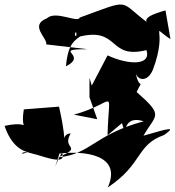

<svg xmlns="http://www.w3.org/2000/svg" viewBox="-41 -737 765 839"><path d="M492 -199C522 -99 475 -242 587 -207C369 -148 357 -63 212 -49C329 -99 225 -83 268 -154C212 -153 265 -55 217 -271L63 -259C40 -115 135 -221 -21 -187C38 -9 181 -96 55 -65C63 -99 257 10 231 -68C216 -61 179 55 219 -66C329 -79 494 -61 430 82C585 -21 553 -104 676 -147C725 -182 711 -181 586 -144C640 -239 678 -228 556 -335C589 -404 568 -330 550 -427C553 -388 601 -371 627 -432C697 -617 606 -631 704 -566L682 -692C708 -696 581 -672 600 -641C475 -735 535 -743 307 -660C300 -635 202 -693 164 -657C85 -626 168 -570 161 -543L342 -522C179 -522 349 -499 247 -447C262 -601 313 -545 404 -667C228 -489 306 -651 291 -573C486 -628 425 -475 599 -518C621 -450 522 -452 429 -495L360 -363L350 -397V-312L384 -216L282 -236C474 -289 434 -367 429 -146Z"/></svg>

Font: Asimov Silicon
Style: Regular
Weight: 400
Designer: Google
Version: Version 2.000980; 2014